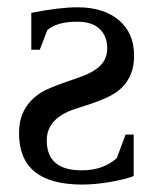

<svg xmlns="http://www.w3.org/2000/svg" viewBox="-20 -491 429 521"><path d="M31.7 -128.9Q31.7 -159.2 40.3 -180.4Q48.8 -201.7 64.7 -218.3Q80.6 -234.9 102.8 -246.1Q125 -257.3 195.3 -281.2Q233.9 -294.4 252.4 -313.2Q271 -332 271 -359.9Q271 -393.1 250.2 -412.6Q229.5 -432.1 189.9 -432.1Q134.3 -432.1 108.4 -409.2L87.9 -356H64.9V-456.1Q140.6 -471.2 190.9 -471.2Q261.2 -471.2 302.5 -436.3Q343.8 -401.4 343.8 -340.8Q343.8 -306.2 331.5 -282Q319.3 -257.8 296.6 -241.5Q273.9 -225.1 225.6 -209L182.1 -194.8Q106.9 -169.4 106.9 -109.9Q106.9 -28.8 201.7 -28.8Q260.3 -28.8 296.9 -62L320.8 -126H342.8V-13.2Q320.3 -4.4 279.3 2.7Q238.3 9.8 202.6 9.8Q31.7 9.8 31.7 -128.9Z"/></svg>

Font: Times New Roman
Style: Regular
Weight: 400
Designer: Steve Matteson
Foundry: Ascender Corporation
Version: Version 2.00.3